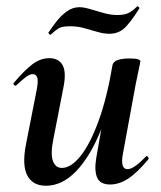

<svg xmlns="http://www.w3.org/2000/svg" viewBox="-20 -581 516 614"><path d="M127 13Q85 13 67.5 -19.5Q50 -52 63 -119L98 -297Q103 -326 98.5 -335Q94 -344 85 -344Q75 -344 62 -334Q49 -324 33 -309Q29 -305 25 -309Q21 -313 25 -317Q57 -355 83 -375Q109 -395 138 -395Q168 -395 180.5 -372Q193 -349 182 -297L151 -138Q141 -90 149 -67Q157 -44 178 -44Q207 -44 237.5 -82Q268 -120 295 -193.5Q322 -267 340 -374L358 -373Q339 -255 304 -168Q269 -81 224 -34Q179 13 127 13ZM332 9Q300 9 290.5 -13.5Q281 -36 288 -77L340 -374Q345 -394 396 -394Q416 -394 422.5 -391Q429 -388 429 -386Q429 -382 424 -360Q419 -338 414 -312L373 -89Q364 -40 388 -40Q398 -40 412.5 -50Q427 -60 446 -80Q449 -84 453 -79.5Q457 -75 454 -71Q418 -28 389.5 -9.5Q361 9 332 9ZM142 -470Q141 -469 137.5 -472Q134 -475 135 -477Q145 -492 159.5 -511Q174 -530 193 -544Q212 -558 234 -558Q248 -558 268 -552Q288 -546 311 -539.5Q334 -533 355 -533Q377 -533 390 -539Q403 -545 418 -560Q420 -562 423.5 -559Q427 -556 425 -553Q394 -504 375 -488.5Q356 -473 330 -473Q312 -473 291.5 -479Q271 -485 249.5 -491Q228 -497 205 -497Q178 -497 167.5 -490.5Q157 -484 142 -470Z"/></svg>

Font: Cormorant
Style: Bold Italic
Weight: 700
Italic angle: -10°
Designer: Christian Thalmann (Catharsis Fonts)
Foundry: Catharsis Fonts
Version: Version 4.000